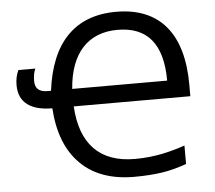

<svg xmlns="http://www.w3.org/2000/svg" viewBox="-52 -782 953 850"><g transform="rotate(-5 424.5 -357.5)"><path d="M26.9 -439.9C26.9 -362.3 80.6 -324.2 175.8 -324.2C182.6 -216.3 214.8 -133.8 272 -76.7C329.1 -19 409.2 9.8 511.2 9.8C557.6 9.8 599.1 6.8 635.3 1.5C670.9 -3.9 707.5 -13.7 744.1 -26.9V-108.9C682.1 -87.9 610.8 -68.8 521 -68.8C364.3 -68.8 280.3 -156.7 271 -324.2H789.1V-375C789.1 -603.5 687 -725.1 494.1 -725.1C311 -725.1 203.6 -614.7 176.8 -401.9H160.2C124 -401.9 106 -418.5 106 -451.2C106 -473.1 109.4 -491.2 116.2 -505.9H41C31.7 -486.8 26.9 -464.8 26.9 -439.9ZM493.2 -645C626.5 -645 692.9 -564 692.9 -401.9H271C282.7 -560.1 362.3 -645 493.2 -645Z"/></g></svg>

Font: Noto Reveo Sans
Style: Regular
Weight: 400
Designer: Monotype Design team
Foundry: Monotype Imaging Inc.
Version: Version 1.04